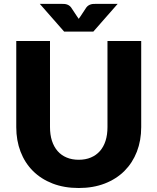

<svg xmlns="http://www.w3.org/2000/svg" viewBox="-20 -934 789 962"><path d="M374.5 -133.5Q408.5 -133.5 435.2 -144.8Q462 -156 480.5 -177Q499 -198 508.8 -228.2Q518.5 -258.5 518.5 -297V-728.5H687.5V-297Q687.5 -230 665.8 -174Q644 -118 603.5 -77.5Q563 -37 505 -14.5Q447 8 374.5 8Q301.5 8 243.5 -14.5Q185.5 -37 145 -77.5Q104.5 -118 83 -174Q61.5 -230 61.5 -297V-728.5H230.5V-297.5Q230.5 -259 240.2 -228.8Q250 -198.5 268.5 -177.2Q287 -156 313.8 -144.8Q340.5 -133.5 374.5 -133.5ZM569.5 -914.5 447.5 -775.5H301.5L179.5 -914.5H291.5Q296 -914.5 301.8 -914.2Q307.5 -914 313.5 -912.2Q319.5 -910.5 325.2 -907Q331 -903.5 336 -897L365.5 -852.5Q368 -849 370.2 -845.8Q372.5 -842.5 374.5 -839.5Q376.5 -842.5 378.8 -845.8Q381 -849 383.5 -852.5L412.5 -896.5Q417.5 -903 423.5 -906.8Q429.5 -910.5 435.5 -912.2Q441.5 -914 447.2 -914.2Q453 -914.5 457.5 -914.5Z"/></svg>

Font: Lato 2
Style: Regular
Weight: 900
Designer: Lukasz Dziedzic with Adam Twardoch and Botio Nikoltchev
Foundry: tyPoland Lukasz Dziedzic
Version: Version 2.015; 2015-08-06; http://www.latofonts.com/